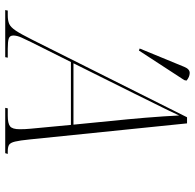

<svg xmlns="http://www.w3.org/2000/svg" viewBox="-26 -740 765 754"><g transform="rotate(90 357.0 -362.5)"><path d="M19 0 21 -10H40Q60 -10 73 -15.5Q86 -21 99.5 -41Q113 -61 136 -107L440 -714H464L527 -97Q531 -57 535.5 -38.5Q540 -20 548.5 -15Q557 -10 573 -10H584L581 0H403L405 -10H434Q464 -10 475.5 -19Q487 -28 487 -57Q487 -67 486.5 -78Q486 -89 485 -99L470 -258H223L145 -102Q135 -82 127 -64Q119 -46 119 -32Q119 -18 130.5 -14Q142 -10 171 -10H206L204 0ZM346 -505 228 -268H469L448 -481Q445 -511 442 -548.5Q439 -586 436.5 -622Q434 -658 433 -683Q422 -659 411.5 -637.5Q401 -616 386 -586Q371 -556 346 -505ZM178 -525 170 -528 242 -703Q251 -725 266.5 -724.5Q282 -724 296 -712L294 -703Z"/></g></svg>

Font: Noto Serif Display Condensed ExtraLight
Style: Italic
Weight: 200
Width: 3
Italic angle: -12°
Designer: Monotype Design Team
Foundry: Monotype Imaging Inc.
Version: Version 2.009